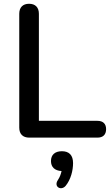

<svg xmlns="http://www.w3.org/2000/svg" viewBox="-20 -729 592 1017"><path d="M496 0C526 0 542 -16 542 -45C542 -73 526 -89 496 -89H186V-656C186 -690 167 -709 134 -709C101 -709 82 -690 82 -656V-53C82 -19 101 0 135 0ZM328 255C355 222 367 174 367 135C367 93 346 72 308 72C271 72 250 91 250 124C250 156 270 175 306 177C303 192 297 209 287 224C262 260 304 284 328 255Z"/></svg>

Font: Nunito SemiBold
Style: Regular
Weight: 600
Designer: Vernon Adams
Foundry: Vernon Adams
Version: Version 3.602